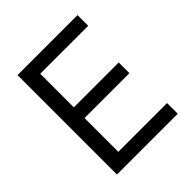

<svg xmlns="http://www.w3.org/2000/svg" viewBox="-198 -860 993 993"><g transform="rotate(-45 299.0 -363.5)"><path d="M88.1 0V-727.3H527V-649.1H176.1V-403.4H504.3V-325.3H176.1V-78.1H532.7V0Z"/></g></svg>

Font: InterMG
Style: Regular
Weight: 400
Designer: Rasmus Andersson
Foundry: rsms
Version: Version 3.019;December 26, 2023;FontCreator 15.0.0.2955 64-b